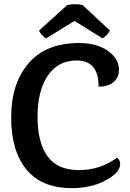

<svg xmlns="http://www.w3.org/2000/svg" viewBox="-20 -912 642 946"><path d="M572 -103Q572 -62 501 -23.5Q430 15 334 15Q186 15 110.5 -76.5Q35 -168 35 -334Q35 -500 120.5 -600Q206 -700 370 -700Q457 -700 511.5 -661.5Q566 -623 566 -569Q566 -529 539 -507Q512 -485 466 -485Q466 -614 358 -614Q266 -614 215.5 -539.5Q165 -465 165 -337.5Q165 -210 214 -142Q263 -74 369 -74Q475 -74 556 -135Q572 -125 572 -103ZM347 -809 207 -723Q185 -736 172 -761L311 -887Q352 -896 387 -887L522 -761Q505 -734 485 -723Z"/></svg>

Font: Karma
Style: Bold
Weight: 700
Designer: Joana Correia
Foundry: Indian Type Foundry
Version: Version 1.202;PS 1.0;hotconv 1.0.78;makeotf.lib2.5.61930; tt